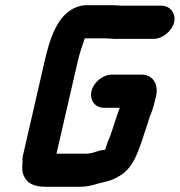

<svg xmlns="http://www.w3.org/2000/svg" viewBox="-20 -680 694 741"><path d="M603 -658H452C441 -658 429 -660 418 -660H313C297 -660 282 -656 265 -648C200 -616 172 -531 152 -443L70 -86C67 -75 66 -65 67 -56L66 -44V-26C67 -7 75 9 89 22C107 37 130 41 163 41H288C314 41 338 35 360 28C388 21 408 18 430 5C476 -17 499 -56 519 -112C526 -132 533 -151 539 -171C543 -184 552 -208 555 -221C558 -230 560 -236 562 -239L569 -259C572 -268 575 -278 577 -288L582 -307C593 -354 571 -392 526 -392H412C377 -392 341 -363 333 -328C325 -293 347 -264 382 -264H442C442 -262 441 -259 439 -256C430 -231 423 -208 414 -181L406 -157C399 -141 390 -118 386 -102C374 -102 358 -97 349 -94C344 -92 331 -88 324 -88C322 -87 320 -87 317 -87H198L280 -443C287 -474 297 -502 306 -529L307 -532H387C399 -532 410 -530 422 -530H573C607 -530 644 -560 652 -594C660 -628 637 -658 603 -658Z"/></svg>

Font: Electronic
Style: SuThkIt
Weight: 900
Version: Version 1.011